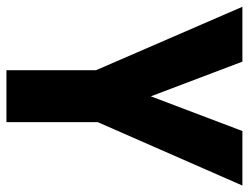

<svg xmlns="http://www.w3.org/2000/svg" viewBox="-106 -648 754 581"><g transform="rotate(90 270.5 -357.0)"><path d="M271 -437 376 -714H541L349 -276V0H192V-271L0 -714H166Z"/></g></svg>

Font: Noto Sans Ethiopic Condensed ExtraBold
Style: Regular
Weight: 800
Width: 3
Designer: Monotype Design Team
Foundry: Monotype Imaging Inc.
Version: Version 2.102; ttfautohint (v1.8.4.7-5d5b)